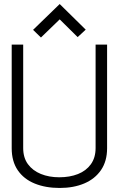

<svg xmlns="http://www.w3.org/2000/svg" viewBox="-20 -921 590 952"><path d="M405 -774 276 -901 144 -773 183 -735 276 -825 365 -737ZM511 -186V-700H454V-187Q454 -139 430.5 -106.5Q407 -74 366.5 -58Q326 -42 274 -42Q223 -42 182.5 -58.5Q142 -75 118.5 -107Q95 -139 95 -187V-700H38V-186Q38 -121 68 -77Q98 -33 152 -11Q206 11 276 11Q345 11 398 -11.5Q451 -34 481 -78Q511 -122 511 -186Z"/></svg>

Font: AdventPro_ExpandedRegular
Style: ExpandedRegular
Weight: 400
Width: 7
Designer: VivaRado, Andreas Kalpakidis
Foundry: VivaRado, Andreas Kalpakidis
Version: Version 3.000